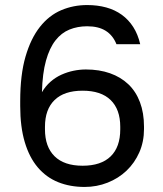

<svg xmlns="http://www.w3.org/2000/svg" viewBox="-20 -730 645 760"><path d="M315 10Q257 10 210 -9Q163 -28 129.5 -67.5Q96 -107 78 -167.5Q60 -228 60 -310V-330Q60 -434 81 -506Q102 -578 138 -623.5Q174 -669 222 -689.5Q270 -710 325 -710Q366 -710 400.5 -700.5Q435 -691 462 -671.5Q489 -652 507.5 -623Q526 -594 535 -555H441Q427 -590 398.5 -608Q370 -626 325 -626Q287 -626 255 -613Q223 -600 199.5 -570Q176 -540 162 -490Q148 -440 146 -365Q160 -389 180 -406.5Q200 -424 223.5 -434.5Q247 -445 271.5 -450Q296 -455 320 -455Q373 -455 415.5 -440Q458 -425 488 -396.5Q518 -368 534 -325.5Q550 -283 550 -229V-219Q550 -169 531.5 -127Q513 -85 481 -54.5Q449 -24 406 -7Q363 10 315 10ZM307 -74Q380 -74 418 -111Q456 -148 456 -218V-228Q456 -297 418 -334Q380 -371 307 -371Q234 -371 196 -334Q158 -297 158 -228V-218Q158 -149 196 -111.5Q234 -74 307 -74Z"/></svg>

Font: Golos Text VF
Style: Regular
Weight: 400
Designer: A.Korolkova, Vitaly Kuzmin
Foundry: ParaType Ltd
Version: Version 2.003